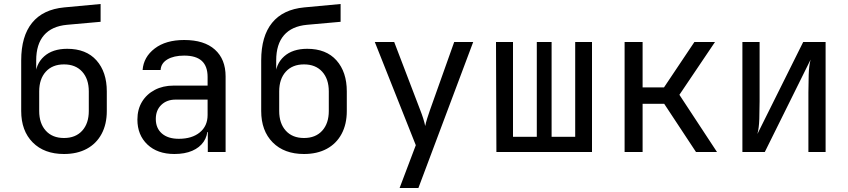

<svg xmlns="http://www.w3.org/2000/svg" viewBox="-20 -760 4240 960"><path d="M300 10Q201 10 143.5 -48Q86 -106 86 -205V-458Q86 -579 140.5 -646Q195 -713 301 -723L483 -740V-651L315 -636Q239 -629 200 -584Q161 -539 161 -458V-401H175L156 -375Q158 -440 200.5 -478Q243 -516 316 -516Q411 -516 462.5 -458Q514 -400 514 -303V-205Q514 -139 488 -90.5Q462 -42 414 -16Q366 10 300 10ZM300 -70Q358 -70 391 -106.5Q424 -143 424 -205V-303Q424 -365 391 -401.5Q358 -438 300 -438Q242 -438 209 -401.5Q176 -365 176 -303V-205Q176 -143 209 -106.5Q242 -70 300 -70Z M852 10Q767 10 717 -37.5Q667 -85 667 -162Q667 -213 690 -251Q713 -289 754 -310.5Q795 -332 848 -332H1018V-375Q1018 -429 989 -455.5Q960 -482 901 -482Q849 -482 817 -463Q785 -444 783 -410H693Q698 -475 753.5 -517.5Q809 -560 901 -560Q1001 -560 1054.5 -512Q1108 -464 1108 -378V0H1019V-100H1004L1018 -120Q1018 -80 998 -51Q978 -22 941 -6Q904 10 852 10ZM874 -66Q940 -66 979 -98Q1018 -130 1018 -185V-262H858Q814 -262 786.5 -235.5Q759 -209 759 -165Q759 -119 789.5 -92.5Q820 -66 874 -66Z M1500 10Q1401 10 1343.5 -48Q1286 -106 1286 -205V-458Q1286 -579 1340.5 -646Q1395 -713 1501 -723L1683 -740V-651L1515 -636Q1439 -629 1400 -584Q1361 -539 1361 -458V-401H1375L1356 -375Q1358 -440 1400.5 -478Q1443 -516 1516 -516Q1611 -516 1662.5 -458Q1714 -400 1714 -303V-205Q1714 -139 1688 -90.5Q1662 -42 1614 -16Q1566 10 1500 10ZM1500 -70Q1558 -70 1591 -106.5Q1624 -143 1624 -205V-303Q1624 -365 1591 -401.5Q1558 -438 1500 -438Q1442 -438 1409 -401.5Q1376 -365 1376 -303V-205Q1376 -143 1409 -106.5Q1442 -70 1500 -70Z M1978 180 2059 -34 1854 -550H1951L2081 -210Q2089 -190 2096 -168Q2103 -146 2106 -130Q2109 -146 2116 -168Q2123 -190 2130 -210L2251 -550H2346L2072 180Z M2462 0 2460 -550H2545V-76H2664V-550H2738V-76H2856V-550H2940V0Z M3103 0V-550H3193V-323H3300L3452 -550H3555L3377 -286L3565 0H3460L3301 -241H3193V0Z M3692 0V-550H3778V-254Q3778 -211 3776.5 -165Q3775 -119 3767 -90L3996 -550H4108V0H4022V-297Q4022 -341 4023.5 -387Q4025 -433 4033 -462L3804 0Z"/></svg>

Font: JetBrains Mono
Style: Regular
Weight: 400
Monospace: yes
Designer: Philipp Nurullin, Konstantin Bulenkov
Foundry: JetBrains
Version: Version 2.305